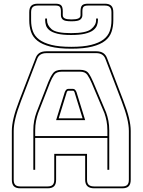

<svg xmlns="http://www.w3.org/2000/svg" viewBox="-20 -1007 770 1037"><path d="M170 -303V-272H560V-303Q560 -330 555.5 -353Q551 -376 544 -396L475 -559Q464 -585 452 -602.5Q440 -620 412 -620H314Q284 -620 272 -602.5Q260 -585 250 -560L186 -396Q179 -376 174.5 -353Q170 -330 170 -303ZM330 -510Q334 -519 338.5 -523Q343 -527 349 -527H374Q380 -527 384.5 -523Q389 -519 393 -510L440 -358H283ZM383 -507 384 -506Q382 -510 380 -513.5Q378 -517 374 -517H349Q345 -517 343 -513.5Q341 -510 339 -506L340 -507L297 -368H426ZM560 -90V-262H170V-90H160V-303Q160 -331 164.5 -354.5Q169 -378 177 -400L241 -564Q252 -592 266 -611Q280 -630 314 -630H412Q445 -630 458.5 -611Q472 -592 484 -563L553 -400Q561 -378 565.5 -354.5Q570 -331 570 -303V-90ZM273 -36V-176H450V-36Q450 -17 459.5 -8.5Q469 0 489 0H640Q659 0 667.5 -8.5Q676 -17 676 -36V-300Q676 -330 666.5 -369Q657 -408 637 -460L550 -687Q544 -704 531.5 -712Q519 -720 500 -720H231Q211 -720 198.5 -712Q186 -704 180 -687L93 -460Q73 -408 63.5 -369Q54 -330 54 -300V-36Q54 -17 62.5 -8.5Q71 0 90 0H237Q256 0 264.5 -8.5Q273 -17 273 -36ZM90 10Q66 10 55 -1Q44 -12 44 -36V-300Q44 -331 53.5 -370.5Q63 -410 84 -464L171 -690Q178 -711 192.5 -720.5Q207 -730 231 -730H500Q523 -730 537.5 -720.5Q552 -711 559 -691L646 -464Q667 -410 676.5 -370.5Q686 -331 686 -300V-36Q686 -12 675 -1Q664 10 640 10H489Q464 10 452 -1.5Q440 -13 440 -36V-166H283V-36Q283 -12 272 -1Q261 10 237 10ZM592 -941V-897Q592 -864 582.5 -835.5Q573 -807 548 -787Q523 -767 478.5 -755.5Q434 -744 365 -744Q296 -744 251.5 -755.5Q207 -767 182 -787Q157 -807 147.5 -835.5Q138 -864 138 -897V-941Q138 -965 149 -976Q160 -987 184 -987H280Q301 -987 310 -978.5Q319 -970 319 -946V-925Q319 -913 330 -907.5Q341 -902 366 -902Q392 -902 403.5 -907.5Q415 -913 415 -925V-946Q415 -970 424 -978.5Q433 -987 455 -987H546Q570 -987 581 -976Q592 -965 592 -941ZM582 -897V-941Q582 -960 573.5 -968.5Q565 -977 546 -977H455Q438 -977 431.5 -970.5Q425 -964 425 -946V-925Q425 -911 414 -901.5Q403 -892 366 -892Q329 -892 319 -901.5Q309 -911 309 -925V-946Q309 -964 302.5 -970.5Q296 -977 280 -977H184Q165 -977 156.5 -968.5Q148 -960 148 -941V-897Q148 -865 157.5 -838.5Q167 -812 191.5 -793.5Q216 -775 258 -764.5Q300 -754 365 -754Q430 -754 472 -764.5Q514 -775 538.5 -793.5Q563 -812 572.5 -838.5Q582 -865 582 -897ZM499 -907H509V-898Q509 -884 503.5 -869.5Q498 -855 483 -843.5Q468 -832 439 -825Q410 -818 364 -818Q318 -818 290 -825Q262 -832 247.5 -843.5Q233 -855 228.5 -869.5Q224 -884 224 -898V-907H234V-898Q234 -871 258.5 -849.5Q283 -828 364 -828Q445 -828 472 -849.5Q499 -871 499 -898Z"/></svg>

Font: Bungee Outline
Style: Regular
Weight: 400
Designer: David Jonathan Ross
Foundry: David Jonathan Ross
Version: Version 1.001;PS 1.0;hotconv 1.0.72;makeotf.lib2.5.5900